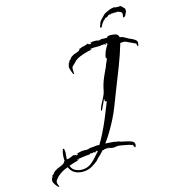

<svg xmlns="http://www.w3.org/2000/svg" viewBox="-281 -1083 1267 1360"><g transform="rotate(-20 352.5 -402.5)"><path d="M-69 129Q-73 129 -81 118Q-89 107 -95 94.5Q-101 82 -101 78Q-101 74 -100.5 70Q-100 66 -99 62Q-97 58 -96 54.5Q-95 51 -94 47V51Q-87 49 -87 43V41L-93 45Q-89 41 -87 38Q-84 33 -80 32Q-77 32 -73 28Q-69 24 -67 22L-72 24L-53 10L-52 11Q-40 3 -24 -1Q-8 -5 6 -11Q20 -17 26 -28V-31L30 -29Q30 -49 33.5 -70.5Q37 -92 45 -109Q45 -115 52 -115Q55 -115 56 -108.5Q57 -102 57 -100Q58 -84 54 -69Q52 -61 51 -52.5Q50 -44 49 -35Q52 -36 54.5 -36.5Q57 -37 60 -37V-35L106 -49V-47Q108 -46 109 -47H112L110 -46Q109 -46 108 -45.5Q107 -45 105 -44H124L119 -39H120Q128 -39 136 -44L134 -46L141 -48L127 -50L130 -52H144Q148 -52 151.5 -52.5Q155 -53 159 -54Q160 -55 165 -55H170Q175 -55 186.5 -54Q198 -53 202 -51V-52H213Q224 -52 227 -51L228 -52Q226 -54 219.5 -55Q213 -56 215 -56H237V-55L289 -56L290 -54Q291 -53 300 -53Q305 -61 311 -69Q317 -77 322 -84Q327 -92 332 -99.5Q337 -107 342 -115Q374 -166 401.5 -219.5Q429 -273 456 -327H453Q443 -327 443 -336Q443 -338 443.5 -341.5Q444 -345 445 -349L439 -343Q439 -342 433 -331.5Q427 -321 419 -307Q411 -293 404.5 -282.5Q398 -272 397 -272V-274Q396 -274 396 -276Q396 -290 409.5 -312Q423 -334 438.5 -358Q454 -382 459 -400L465 -420Q467 -425 468.5 -430.5Q470 -436 472 -441Q484 -472 500.5 -501.5Q517 -531 534 -560Q537 -570 548 -587.5Q559 -605 559 -613Q559 -615 557 -615Q554 -614 554 -619Q554 -626 560 -639Q567 -654 568 -659Q572 -666 576 -672.5Q580 -679 584 -685L600 -707L592 -712L594 -714L590 -716L589 -714L591 -713H588L586 -712Q586 -710 587 -710Q588 -710 589 -709V-705L588 -704Q585 -707 581.5 -709Q578 -711 574 -713Q570 -713 568 -710L558 -713V-717Q556 -711 551 -711Q543 -711 534 -711.5Q525 -712 517 -713Q508 -714 499 -714.5Q490 -715 482 -715H475Q473 -714 468 -714L466 -713V-712L467 -713H477Q482 -713 484 -712L471 -707L474 -706Q447 -704 418 -697.5Q389 -691 363 -680L364 -679L352 -672L354 -676Q339 -660 329.5 -653.5Q320 -647 314.5 -642Q309 -637 307 -627Q305 -617 305 -594V-590Q305 -586 303 -586Q299 -586 295 -597.5Q291 -609 288.5 -622Q286 -635 286 -638Q285 -647 289 -657Q291 -661 292 -664Q293 -667 294 -670Q296 -671 299 -673.5Q302 -676 302 -678L301 -679L297 -676Q300 -679 303 -682Q306 -685 308 -689H310Q312 -689 315.5 -692.5Q319 -696 320 -698L317 -696H316L333 -710V-709Q345 -717 360 -720Q375 -723 387 -727.5Q399 -732 402 -744L405 -742Q413 -742 417 -745Q422 -748 429 -748H431L430 -746L469 -756V-754H473L467 -751L482 -749L478 -746L480 -745Q482 -745 486 -746.5Q490 -748 492 -749L491 -751Q492 -751 493 -751.5Q494 -752 496 -753L486 -755L488 -757H515Q520 -757 530.5 -755.5Q541 -754 545 -750V-751Q558 -751 566 -747L567 -748L557 -755Q564 -754 571 -753Q578 -752 585 -751L612 -748Q613 -754 618 -756Q623 -758 628 -758Q649 -758 672 -751Q695 -744 696 -721Q711 -718 720 -713Q729 -708 741 -699Q752 -690 765 -684Q779 -677 789 -669Q796 -664 801 -657.5Q806 -651 806 -643Q806 -639 803 -628Q800 -617 795 -617Q793 -617 792.5 -628.5Q792 -640 788 -642L786 -641Q783 -644 771 -650.5Q759 -657 747.5 -663.5Q736 -670 732 -673Q718 -681 710 -681Q706 -680 700 -680.5Q694 -681 687 -682Q656 -603 618 -526L542 -373L497 -281Q486 -258 473.5 -235.5Q461 -213 447 -190Q429 -161 401.5 -122Q374 -83 343 -48Q351 -47 360 -46Q369 -45 378 -43L412 -37V-36Q417 -33 424 -33L437 -30Q441 -28 444 -26.5Q447 -25 451 -23Q465 -18 486.5 -12Q508 -6 525 3Q542 12 542 26Q543 30 540 39.5Q537 49 533 49Q529 49 526.5 37.5Q524 26 520 26L517 27Q511 22 490 15.5Q469 9 447.5 3.5Q426 -2 418 -2Q415 -2 412 -2Q409 -2 406 -1H394Q381 -1 371 -4.5Q361 -8 350 -15V-14L353 -10L349 -7L348 -8L349 -10L347 -12Q346 -13 339 -13Q333 -13 330 -12H320L317 -9H316L310 -11Q299 0 287.5 9.5Q276 19 265 27Q262 29 253 37.5Q244 46 242 48Q219 63 194.5 74.5Q170 86 140 86Q101 86 73.5 69Q46 52 35 18Q23 22 11.5 25.5Q0 29 -11 35L-25 43L-21 39Q-17 35 -25 42Q-33 49 -38 51Q-46 55 -54 63L-46 57Q-56 65 -65.5 75.5Q-75 86 -74 100L-71 113Q-68 119 -68 126V128Q-69 128 -69 129ZM294 -670Q295 -672 295 -673Q295 -674 296 -675V-673ZM138 70Q174 70 205 47Q236 24 259 -1Q261 -1 266 -6Q268 -8 270.5 -11Q273 -14 275 -17L266 -20L268 -22L264 -23L262 -21L265 -20H258Q258 -17 263 -17V-13L262 -12Q261 -14 253 -15Q247 -16 244 -19Q239 -18 236 -15L224 -18L223 -20Q217 -14 213 -14Q209 -14 194 -14Q179 -14 160.5 -13Q142 -12 127.5 -11Q113 -10 110 -8V-7L111 -8H120Q123 -9 129 -9Q130 -9 131 -8H132L117 -3L121 -2Q104 1 86.5 4.5Q69 8 51 13Q58 43 83 56.5Q108 70 138 70ZM596 -829Q589 -829 592 -842Q592 -843 594.5 -846Q597 -849 597 -850Q601 -862 609 -874Q614 -880 620.5 -885Q627 -890 632 -895Q640 -902 647.5 -908.5Q655 -915 662 -917Q676 -923 691.5 -928Q707 -933 717 -933Q719 -933 721 -933.5Q723 -934 725 -934Q736 -934 739 -930.5Q742 -927 749 -929Q751 -928 757.5 -927Q764 -926 774 -927Q777 -928 780 -924Q783 -920 785 -920Q789 -920 787 -913L790 -914H791Q793 -914 793 -910.5Q793 -907 796 -905L800 -903L799 -902H800Q801 -900 802 -895.5Q803 -891 802 -887Q801 -882 801 -879Q801 -876 793 -864Q783 -843 771 -843Q766 -843 769 -853Q770 -857 771.5 -861.5Q773 -866 773 -871Q773 -873 771 -879Q768 -884 762 -887Q756 -890 751 -893Q751 -893 750 -893.5Q749 -894 748 -894Q748 -896 738.5 -896Q729 -896 728 -895Q727 -896 725 -898Q723 -900 719 -895L718 -900L713 -896L714 -898L713 -897Q711 -895 708 -897Q708 -897 707.5 -897.5Q707 -898 707 -898Q706 -898 705.5 -898.5Q705 -899 704 -899L698 -898L689 -895Q689 -896 686.5 -897Q684 -898 684 -898L680 -895Q680 -897 679 -897Q678 -897 676 -895.5Q674 -894 672 -893L665 -888Q662 -886 660 -885.5Q658 -885 656 -885H654Q649 -885 641 -879Q637 -871 634.5 -872.5Q632 -874 629 -868Q628 -867 625 -864.5Q622 -862 619 -858Q617 -856 612 -849.5Q607 -843 607 -842Q601 -829 596 -829Z"/></g></svg>

Font: Water Brush
Style: Regular
Weight: 400
Designer: Robert E. Leuschke
Foundry: Robert E. Leuschke
Version: Version 1.010; ttfautohint (v1.8.4.7-5d5b)